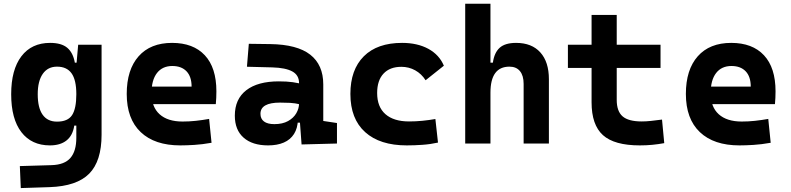

<svg xmlns="http://www.w3.org/2000/svg" viewBox="-20 -752 4142 1006"><path d="M88.9 233.4 84 118.2 250 113.3Q318.4 111.3 349.1 75.4Q379.9 39.6 379.9 -30.3V-408.2L389.6 -517.6H512.2V-45.9Q512.2 92.3 447.3 158Q382.3 223.6 240.2 228.5ZM241.7 9.8Q145.5 9.8 92 -59.6Q38.6 -128.9 38.6 -258.3Q38.6 -386.7 92 -457Q145.5 -527.3 242.7 -527.3Q301.8 -527.3 332.3 -501.7Q362.8 -476.1 372.1 -423.8H410.2L379.9 -258.3Q379.9 -333.5 354.7 -368.2Q329.6 -402.8 278.8 -402.8Q230.5 -402.8 204.1 -365Q177.7 -327.1 177.7 -258.3Q177.7 -187 203.4 -150.9Q229 -114.7 278.8 -114.7Q335.4 -114.7 357.7 -148.9Q379.9 -183.1 379.9 -258.3L415 -93.8H369.1Q361.3 -42 328.6 -16.1Q295.9 9.8 241.7 9.8Z M924.8 9.8Q790.4 9.8 717.2 -59.8Q644 -129.4 644 -259.8Q644 -386.7 706.2 -457Q768.4 -527.3 881.8 -527.3Q992.6 -527.3 1053.2 -462.4Q1113.8 -397.4 1113.8 -273.4Q1113.8 -238.3 1110.7 -206.5H731V-298.3H983.9Q983.9 -350.5 957.3 -378.4Q930.7 -406.2 882.8 -406.2Q831.1 -406.2 802.5 -369.4Q773.9 -332.5 773.9 -264.6Q773.9 -191.5 816.2 -153.4Q858.5 -115.2 936.5 -115.2Q971.7 -115.2 1005.9 -118.9Q1040 -122.6 1075.7 -128.9L1088.4 -3.9Q1038.8 4.9 997.6 7.3Q956.5 9.8 924.8 9.8Z M1560.1 4.9 1548.8 -148.4 1546.9 -215.8V-316.9Q1546.9 -358.4 1511.5 -377.7Q1476.1 -397 1406.2 -398.9L1273.9 -402.3L1283.7 -522.5L1396.5 -521Q1537.1 -519 1605.5 -465.6Q1673.8 -412.1 1673.8 -309.6V-118.2L1745.6 -107.4V0ZM1384.8 9.8Q1302.2 9.8 1256.3 -30.8Q1210.4 -71.3 1210.4 -146Q1210.4 -232.9 1270.5 -279.3Q1330.6 -325.7 1440.9 -325.7Q1483.4 -325.7 1514.4 -321.3Q1545.4 -316.9 1577.1 -307.6L1555.7 -204.6Q1524.4 -211.9 1499.5 -213.1Q1474.6 -214.4 1447.3 -214.4Q1344.7 -214.4 1344.7 -155.8Q1344.7 -129.4 1363.3 -115.5Q1381.8 -101.6 1417.5 -101.6Q1460.4 -101.6 1489.3 -117.7Q1518.1 -133.8 1532.5 -158.7Q1546.9 -183.6 1546.9 -210V-242.2L1565.4 -109.4H1523.9L1541 -125Q1539.6 -80.1 1520.5 -50Q1501.5 -20 1467 -5.1Q1432.6 9.8 1384.8 9.8Z M2111.3 9.8Q1970.2 9.8 1893.1 -59.8Q1815.9 -129.4 1815.9 -259.8Q1815.9 -386.7 1886.2 -457Q1956.5 -527.3 2086.9 -527.3Q2167.2 -527.3 2224.5 -496.1Q2281.7 -464.8 2305.7 -407.7L2210 -331.5Q2188.6 -365.1 2155.5 -383.5Q2122.3 -401.9 2083 -401.9Q2022.7 -401.9 1989.4 -366.2Q1956.1 -330.5 1956.1 -264.6Q1956.1 -191.9 1999.5 -153.8Q2043 -115.7 2123 -115.7Q2158.1 -115.7 2193.1 -119.1Q2228.1 -122.6 2261.2 -128.4L2274.9 -4.9Q2235.5 3.9 2193.4 6.8Q2151.3 9.8 2111.3 9.8Z M2723.6 0V-312.5Q2723.6 -355.9 2704.3 -379.4Q2685.1 -402.8 2649.3 -402.8Q2549.8 -402.8 2549.8 -266.6L2519.5 -423.8H2562.5Q2569.8 -476.1 2598.1 -501.7Q2626.5 -527.3 2684.1 -527.3Q2766.1 -527.3 2811 -477.5Q2856 -427.7 2856 -336.9V0ZM2417.5 0V-732.4H2549.8V0Z M3332.5 9.8Q3198.8 9.8 3139.2 -43.9Q3079.6 -97.7 3079.6 -215.8V-283.2H3211.4V-228.5Q3211.4 -169.3 3241.9 -142.5Q3272.4 -115.7 3342.3 -115.7Q3364.7 -115.7 3390.3 -118.4Q3415.9 -121.1 3448.7 -125.5L3460.4 -2Q3428.2 3.9 3397.6 6.8Q3367 9.8 3332.5 9.8ZM3079.6 -252.4V-673.8H3211.4V-252.4ZM2955.6 -396V-517.6H3440.9V-396Z M3854.5 9.8Q3720.1 9.8 3646.9 -59.8Q3573.7 -129.4 3573.7 -259.8Q3573.7 -386.7 3635.9 -457Q3698.1 -527.3 3811.5 -527.3Q3922.3 -527.3 3982.9 -462.4Q4043.5 -397.4 4043.5 -273.4Q4043.5 -238.3 4040.4 -206.5H3660.6V-298.3H3913.6Q3913.6 -350.5 3887 -378.4Q3860.4 -406.2 3812.5 -406.2Q3760.7 -406.2 3732.2 -369.4Q3703.6 -332.5 3703.6 -264.6Q3703.6 -191.5 3745.9 -153.4Q3788.2 -115.2 3866.2 -115.2Q3901.4 -115.2 3935.6 -118.9Q3969.7 -122.6 4005.4 -128.9L4018.1 -3.9Q3968.5 4.9 3927.3 7.3Q3886.2 9.8 3854.5 9.8Z"/></svg>

Font: Cascadia Mono
Style: Regular
Weight: 400
Monospace: yes
Designer: Aaron Bell
Foundry: Saja Typeworks
Version: Version 2102.003